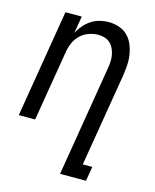

<svg xmlns="http://www.w3.org/2000/svg" viewBox="-112 -605 724 896"><g transform="rotate(15 250.0 -156.5)"><path d="M265 215 352 -312Q355 -329 356.5 -346Q358 -363 355.5 -379.5Q353 -396 346.5 -411Q340 -426 329 -437Q318 -448 302.5 -453Q287 -458 270 -458Q247 -458 223.5 -449.5Q200 -441 182.5 -423.5Q165 -406 155.5 -383Q146 -360 143 -337L87 0H8L94 -520H173L159 -438Q170 -458 184.5 -475Q199 -492 218 -504.5Q237 -517 258.5 -522.5Q280 -528 301 -528Q327 -528 351.5 -520Q376 -512 393.5 -494.5Q411 -477 420.5 -454Q430 -431 434 -405.5Q438 -380 436 -353.5Q434 -327 430 -301L356 145H402L390 215Z"/></g></svg>

Font: Iosevka Term Curly
Style: Italic
Weight: 400
Italic angle: -9°
Designer: Belleve Invis
Foundry: Belleve Invis
Version: Version 32.3.0